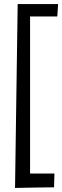

<svg xmlns="http://www.w3.org/2000/svg" viewBox="-20 -825 306 945"><path d="M266 -805H67L54 100C119 98 246 97 246 97L248 29H128V-744H262Z"/></svg>

Font: Englebert
Style: Regular
Weight: 400
Designer: Astigmatic (AOETI)
Foundry: Astigmatic (AOETI)
Version: Version 1.000